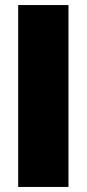

<svg xmlns="http://www.w3.org/2000/svg" viewBox="-20 -740 343 760"><path d="M52 0H251V-720H52Z"/></svg>

Font: Fixel Display Black
Style: Regular
Weight: 900
Designer: AlfaBravo + MacPaw
Foundry: Kyrylo Tkachov, Marchela Mozhyna, Serhii Makarenko, Maria Weinstein, Zakhar Kryvoshyya
Version: Version 1.211